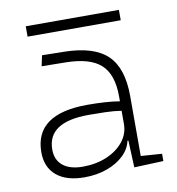

<svg xmlns="http://www.w3.org/2000/svg" viewBox="-76 -722 739 801"><g transform="rotate(-10 293.0 -321.5)"><path d="M218.8 9.8Q142.1 9.8 100.3 -25.4Q58.6 -60.5 58.6 -124Q58.6 -286.1 282.2 -286.1Q320.3 -286.1 355.7 -283.9Q391.1 -281.7 418.5 -276.9V-297.9Q418.5 -391.1 372.6 -432.9Q326.7 -474.6 224.6 -476.1L122.1 -477.5L131.8 -522.5L224.6 -521Q350.6 -519 407.5 -464.6Q464.4 -410.2 464.4 -291.5V-37.1L553.7 -30.8V0L429.7 4.9L424.8 -109.4H420.9Q413.6 -75.2 385.5 -48.3Q357.4 -21.5 314.5 -5.9Q271.5 9.8 218.8 9.8ZM218.8 -35.2Q275.9 -35.2 321 -54.4Q366.2 -73.7 392.3 -106.7Q418.5 -139.6 418.5 -181.2V-236.8Q387.7 -241.7 350.6 -242.7Q313.5 -243.7 279.8 -243.7Q105.5 -243.7 105.5 -127.4Q105.5 -83 135.3 -59.1Q165 -35.2 218.8 -35.2ZM85.9 -609.4V-653.3H480.5V-609.4Z"/></g></svg>

Font: Caskaydia Cove ExtraLight
Style: Regular
Weight: 200
Monospace: yes
Designer: Aaron Bell
Foundry: Saja Typeworks
Version: Version 4.300; ttfautohint (v1.8.3)